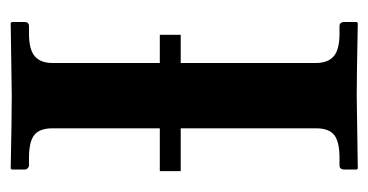

<svg xmlns="http://www.w3.org/2000/svg" viewBox="-185 -502 689 359"><g transform="rotate(-90 159.5 -322.5)"><path d="M273.9 -368.2V-329.1H221.2V-76.2Q221.2 -54.2 233.6 -43.2Q246.1 -32.2 275.9 -32.2H290Q297.9 -32.2 297.9 -22.9V0L295.9 2Q196.3 0 160.2 0L23.9 2L22 0V-22.9Q22 -32.2 29.8 -32.2H43.9Q74.2 -32.2 86.7 -42.2Q99.1 -52.2 99.1 -76.2V-329.1H19V-368.2H99.1V-568.8Q99.1 -592.8 86.7 -602.8Q74.2 -612.8 43.9 -612.8H29.8Q26.9 -612.8 24.4 -615.2Q22 -617.7 22 -621.1V-645L23.9 -647Q121.1 -645 160.2 -645L295.9 -647L297.9 -645V-621.1Q297.9 -612.8 290 -612.8H275.9Q246.1 -612.8 233.6 -601.8Q221.2 -590.8 221.2 -568.8V-368.2Z"/></g></svg>

Font: Linux Libertine G
Style: Semibold
Weight: 600
Designer: Philipp H. Poll
Foundry: Philipp H. Poll
Version: Version 5.1.1